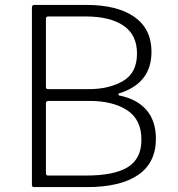

<svg xmlns="http://www.w3.org/2000/svg" viewBox="-20 -762 727 782"><path d="M110 -9C110 -3 113 0 119 0H335C425 0 494.2 -16.5 542.5 -49.5C590.8 -82.5 615 -131.7 615 -197C615 -245.7 602 -284.8 576 -314.5C550 -344.2 513.3 -363.7 466 -373C463.3 -373.7 462 -375.2 462 -377.5C462 -379.8 463.3 -381.3 466 -382C553.3 -409.3 597 -465.7 597 -551C597 -613 573.8 -660.3 527.5 -693C481.2 -725.7 415.7 -742 331 -742H120C113.3 -742 110 -738.3 110 -731ZM343 -399H175C169.7 -399 167 -402.3 167 -409V-686C167 -692 170.3 -695 177 -695H328C394.7 -695 446.3 -682.5 483 -657.5C519.7 -632.5 538 -594.7 538 -544C538 -491.3 519 -454 481 -432C443 -410 397 -399 343 -399ZM330 -47H175C169.7 -47 167 -50.7 167 -58V-342C167 -348 171 -351 179 -351H343C407.7 -351 459.3 -338.3 498 -313C536.7 -287.7 556 -247.7 556 -193C556 -141.7 537.7 -104.5 501 -81.5C464.3 -58.5 407.3 -47 330 -47Z"/></svg>

Font: Libre Franklin ExtraLight
Style: Regular
Weight: 275
Designer: Pablo Impallari, Rodrigo Fuenzalida
Foundry: Impallari Type
Version: Version 1.002; ttfautohint (v1.5)